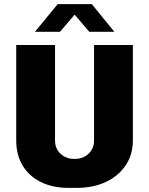

<svg xmlns="http://www.w3.org/2000/svg" viewBox="-20 -905 726 935"><path d="M315 10Q236 10 178 -19Q120 -48 89.5 -100Q59 -152 59 -221V-686H248V-221Q248 -181 275 -156Q302 -131 343 -131Q385 -131 411.5 -156.5Q438 -182 438 -221V-686H627V-221Q627 -152 592 -100Q557 -48 495.5 -19Q434 10 353 10ZM150 -750 261 -885H427L537 -750H415L327 -853H360L272 -750Z"/></svg>

Font: Chivo Medium ExtraBold
Style: Regular
Weight: 800
Version: Version 2.002